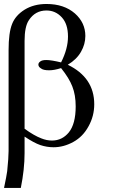

<svg xmlns="http://www.w3.org/2000/svg" viewBox="-20 -714 589 950"><path d="M101.6 -38.1Q101.6 -17.6 101.6 43.9Q101.6 124 83 215.8Q55.7 215.8 0 215.8Q12.7 155.3 15.6 132.8Q22.5 65.4 22.5 33.2Q22.5 -133.8 22.5 -465.8Q22.5 -552.7 40 -595.7Q56.6 -637.7 101.6 -666Q147.5 -694.3 210 -694.3Q296.9 -694.3 350.6 -647.5Q402.3 -601.6 402.3 -536.1Q402.3 -495.1 380.9 -458Q359.4 -419.9 315.4 -393.6Q446.3 -330.1 446.3 -198.2Q446.3 -139.6 418 -88.9Q390.6 -38.1 342.8 -11.7Q294.9 14.6 245.1 14.6Q211.9 14.6 179.7 3.9Q148.4 -6.8 101.6 -38.1ZM101.6 -77.1Q148.4 -43 184.6 -29.3Q210.9 -18.6 237.3 -18.6Q287.1 -18.6 320.3 -58.6Q354.5 -100.6 354.5 -187.5Q354.5 -244.1 337.9 -286.1Q322.3 -327.1 282.2 -377Q248 -366.2 223.6 -366.2Q194.3 -366.2 183.6 -375Q169.9 -382.8 169.9 -394.5Q169.9 -403.3 179.7 -410.2Q188.5 -417 209 -417Q233.4 -417 282.2 -405.3Q316.4 -472.7 316.4 -533.2Q316.4 -594.7 286.1 -627.9Q254.9 -662.1 210 -662.1Q154.3 -662.1 123 -614.3Q101.6 -583 101.6 -511.7Q101.6 -367.2 101.6 -77.1Z"/></svg>

Font: Griech2
Style: Regular
Weight: 400
Version: 001.007